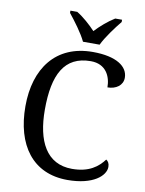

<svg xmlns="http://www.w3.org/2000/svg" viewBox="-100 -1000 814 1080"><g transform="rotate(10 307.0 -460.5)"><path d="M313 -771H408C429 -816 477 -880 508 -918V-931H469C431 -908 390 -872 360 -840C330 -872 290 -908 252 -931H213V-918C244 -880 292 -816 313 -771ZM361 10C509 10 576 -52 576 -102C576 -122 568 -134 557 -141C523 -96 473 -56 376 -56C229 -56 168 -179 168 -358C168 -558 225 -671 376 -671C463 -671 493 -604 493 -542C542 -542 580 -569 580 -612C580 -676 514 -724 378 -724C167 -724 57 -574 57 -358C57 -137 162 10 361 10Z"/></g></svg>

Font: Noto Nastaliq Urdu
Style: Regular
Weight: 400
Designer: Monotype Design Team (Patrick Giasson: type design, Kamal Mansour: OpenType code, Glenda Bellarosa). Updated by Simon Co
Foundry: Monotype Imaging Inc., Simon Cozens
Version: Version 3.009